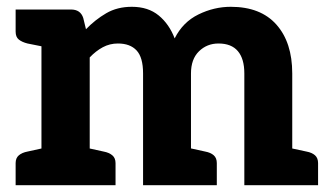

<svg xmlns="http://www.w3.org/2000/svg" viewBox="-20 -545 975 565"><path d="M102 0V-517H189Q217 -517 225 -492L233 -459Q260 -487 292.5 -506Q325 -525 368 -525Q416 -525 447 -499.5Q478 -474 494 -432Q518 -480 564 -502.5Q610 -525 659 -525Q747 -525 793.5 -472.5Q840 -420 840 -329V0H699V-329Q699 -372 680 -394.5Q661 -417 623 -417Q589 -417 565.5 -394Q542 -371 542 -329V0H401V-329Q401 -376 382 -396.5Q363 -417 327 -417Q303 -417 282.5 -406Q262 -395 244 -376V0ZM26 0V-65Q26 -80 35.5 -88Q45 -96 61 -99L111 -110L124 0ZM222 0 235 -110 285 -99Q301 -96 310.5 -88Q320 -80 320 -65V0ZM520 0 534 -110 584 -99Q600 -96 609 -88Q618 -80 618 -65V0ZM124 -517 111 -407 61 -417Q45 -421 35.5 -428.5Q26 -436 26 -452V-517ZM818 0 831 -110 882 -99Q898 -96 907 -88Q916 -80 916 -65V0Z"/></svg>

Font: Aleo ExtraBold
Style: Regular
Weight: 800
Designer: Alessio Laiso
Foundry: Alessio Laiso
Version: Version 2.001;gftools[0.9.29]